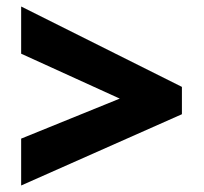

<svg xmlns="http://www.w3.org/2000/svg" viewBox="-20 -657 626 590"><path d="M45 -231 348 -354 45 -492V-637L539 -390V-306L45 -87Z"/></svg>

Font: Noto Sans Hebrew Thin Black
Style: Regular
Weight: 900
Version: Version 3.001